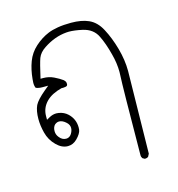

<svg xmlns="http://www.w3.org/2000/svg" viewBox="-91 -343 681 735"><g transform="rotate(-15 250.0 24.0)"><path d="M394.5 312Q402.3 312 407.7 308.1L413.6 296.9Q418.9 -26.9 418.9 -29.3Q418.9 -72.8 405.8 -119.9Q392.6 -167 373 -203.6Q354.5 -238.8 324.2 -252Q296.9 -264.2 255.4 -264.2Q225.6 -264.2 202.4 -260.3Q179.2 -256.3 164.1 -250Q134.3 -237.8 108.9 -214.8Q84 -192.4 72.5 -161.6Q61 -130.9 57.6 -93.8Q56.6 -85.9 56.6 -79.1Q56.6 -72.3 57.6 -67.9Q59.1 -59.6 61 -58.6Q71.3 -54.2 85.9 -54.2H108.9L91.3 -39.6Q58.6 -12.2 49.3 6.3Q39.6 27.3 39.6 59.6Q39.6 85.4 46.9 114.3Q54.7 145.5 77.6 168Q98.6 189 122.6 189Q143.1 189 159.2 172.9Q177.7 154.3 179.7 139.2Q180.2 134.3 180.2 130.4Q180.2 97.2 156.2 74.2Q141.6 60.5 121.1 57.1Q116.2 56.2 111.3 56.2Q96.7 56.2 83 64L70.8 70.8V56.6Q70.8 23.4 94.7 -0.5Q115.7 -21.5 155.3 -31.7Q159.7 -31.7 163.3 -31.7Q167 -31.7 171.6 -32.7Q176.3 -33.7 177.7 -35.2Q180.2 -37.6 180.2 -42Q180.2 -46.4 179.2 -49.8Q177.2 -54.2 171.9 -59.1Q158.7 -68.8 139.4 -78.1Q120.1 -87.4 97.7 -87.4H87.4Q100.6 -146 107.4 -164.6Q115.2 -185.1 137.7 -199.7Q181.6 -229 228.5 -232.9Q232.9 -233.4 238.3 -233.4Q260.3 -233.4 291.5 -226.6Q333 -217.3 349.1 -183.1Q364.3 -152.3 376 -106.9Q386.2 -69.3 386.2 -34.2Q386.2 -26.9 385.7 -19.5Q383.3 21 381.3 291V291.5Q380.9 297.9 382.3 301.3Q383.8 304.7 385.3 307.1L394 312Q394.5 312 394.5 312ZM148.4 140.1V139.6Q148.4 140.1 148.4 140.1ZM123 159.7Q107.4 159.7 96.2 145Q87.4 134.3 87.4 120.6Q87.4 116.7 87.9 112.8Q90.8 97.2 102.1 91.8Q107.4 88.9 113.3 88.9Q127 88.9 141.1 102.1Q151.9 111.8 151.9 125Q151.9 132.3 148.4 140.1Q145 147.9 140.6 152.3Q133.3 159.7 123 159.7Z"/></g></svg>

Font: NaikaiFont
Style: Light
Weight: 300
Version: Version 1.89